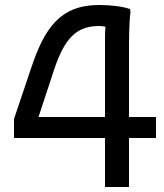

<svg xmlns="http://www.w3.org/2000/svg" viewBox="-20 -748 656 768"><path d="M604 -280H496V-540C496 -580 496 -660 502 -700L500 -712C470 -722 426 -728 376 -728C220 -728 158 -634 106 -480L36 -272V-196H400V0H496V-196H604ZM134 -280 196 -468C237 -592 284 -644 376 -644C385 -644 394 -643 402 -641C400 -626 400 -609 400 -592V-280Z"/></svg>

Font: Kufam Arabic Latin Roman Normal
Style: Regular
Weight: 400
Designer: Wael Morcos & Artur Schmal
Version: Version 1.200;PS 001.200;hotconv 1.0.88;makeotf.lib2.5.64775